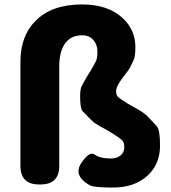

<svg xmlns="http://www.w3.org/2000/svg" viewBox="-20 -831 772 865"><path d="M487 14Q401 14 383 3Q309 -40 346 -96Q383 -152 406.5 -134.5Q430 -117 480 -117Q507 -117 523.5 -131Q540 -145 540 -168Q540 -191 528.5 -201Q517 -211 485 -231Q463 -245 427 -264Q404 -277 392.5 -289Q381 -301 352 -330Q341 -341 341 -398Q341 -427 347 -440.5Q353 -454 376 -493L387 -510Q407 -544 413 -557Q419 -570 419 -598Q419 -630 400.5 -651Q382 -672 350 -672Q299 -672 273 -635Q247 -598 247 -533V-84Q247 0 163 0H156Q72 0 72 -84V-552Q72 -669 140 -737Q213 -811 350 -811Q464 -811 530 -752Q590 -698 590 -618Q590 -576 581 -558Q572 -540 567 -529Q562 -518 536 -485Q503 -443 503 -420Q503 -402 512.5 -393.5Q522 -385 554 -365Q569 -356 605 -336Q631 -321 644 -307.5Q657 -294 686 -263Q701 -246 701 -176Q701 -93 647 -42Q589 14 487 14Z"/></svg>

Font: Resource Han Rounded TW Heavy
Style: Regular
Weight: 900
Designer: Cyano Hao (round all glyphs); Ryoko NISHIZUKA 西塚涼子 (kana, bopomofo & ideographs); Paul D. Hunt (Latin, Greek & Cyrillic)
Foundry: Cyano Hao
Version: 0.990